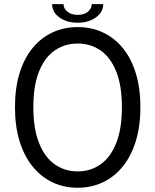

<svg xmlns="http://www.w3.org/2000/svg" viewBox="-20 -874 732 904"><path d="M345.5 10Q281 10 227.2 -15.5Q173.5 -41 133.8 -89.8Q94 -138.5 72.2 -209Q50.5 -279.5 50.5 -369.5Q50.5 -459.5 72.2 -529.8Q94 -600 133.8 -648.2Q173.5 -696.5 227.5 -721.5Q281.5 -746.5 345.5 -746.5Q410 -746.5 464 -721.5Q518 -696.5 557.8 -648.2Q597.5 -600 619.2 -529.8Q641 -459.5 641 -369.5Q641 -279.5 619.2 -209Q597.5 -138.5 557.8 -89.8Q518 -41 464 -15.5Q410 10 345.5 10ZM345.5 -67Q407 -67 454 -100.5Q501 -134 527.5 -201.2Q554 -268.5 554 -369.5Q554 -471 527.2 -537.5Q500.5 -604 453.5 -636.5Q406.5 -669 345.5 -669Q285 -669 237.8 -636.5Q190.5 -604 163.8 -537.5Q137 -471 137 -369.5Q137 -268 163.8 -200.8Q190.5 -133.5 237.8 -100.2Q285 -67 345.5 -67ZM225.5 -854.5H279Q279 -834.5 297 -819.2Q315 -804 345.5 -804Q376.5 -804 394.2 -819.2Q412 -834.5 412 -854.5H466Q466 -816.5 431.2 -791.8Q396.5 -767 345.5 -767Q294.5 -767 260 -791.8Q225.5 -816.5 225.5 -854.5Z"/></svg>

Font: Epilogue
Style: Regular
Weight: 400
Designer: Tyler Finck
Foundry: Etcetera Type Co
Version: Version 2.112